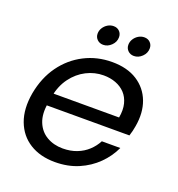

<svg xmlns="http://www.w3.org/2000/svg" viewBox="-133 -836 886 955"><g transform="rotate(20 310.0 -359.0)"><path d="M111.1 -242.9 124.1 -309.2H487Q494.5 -350.8 486.4 -382.8Q478.3 -414.8 458.2 -436.3Q438.1 -457.7 408.7 -468.8Q379.3 -479.9 344.1 -479.9Q296.7 -479.9 253.3 -457.8Q209.9 -435.7 178.8 -393.7Q147.6 -351.7 136.1 -290.1L130.4 -254.9Q119.9 -195.6 136.7 -153.7Q153.5 -111.8 190.4 -90.1Q227.4 -68.4 275.5 -68.4Q316.6 -68.4 349.9 -81.4Q383.1 -94.3 407.5 -117.1Q431.9 -139.8 446.9 -168.6H544.7Q521.9 -118.9 481.5 -79Q441.2 -39 385.8 -15.2Q330.4 8.5 261.9 8.5Q183.9 8.5 128.6 -26Q73.4 -60.5 49.4 -124.4Q25.4 -188.3 40.4 -274.5Q56.4 -361.5 102 -424.7Q147.6 -487.8 214.8 -522.3Q281.9 -556.8 361.4 -556.8Q441.4 -556.8 494.6 -522.7Q547.7 -488.6 569.9 -429.9Q592 -371.2 579 -296.9Q576.5 -282.4 573.5 -269.6Q570.5 -256.9 565.8 -242.9ZM288.3 -621.7Q269 -621.7 256.5 -634.1Q243.9 -646.5 243.9 -664.8Q243.9 -681.4 252.7 -695.4Q261.5 -709.5 275.9 -718.3Q290.3 -727 306.9 -727Q326.2 -727 338.2 -714.7Q350.3 -702.5 350.3 -683.9Q350.3 -658.8 331.2 -640.3Q312.2 -621.7 288.3 -621.7ZM451 -621.7Q431.7 -621.7 419.2 -634.1Q406.6 -646.5 406.6 -664.8Q406.6 -681.4 415.4 -695.4Q424.2 -709.5 438.6 -718.3Q453 -727 469.6 -727Q488.9 -727 500.9 -714.7Q513 -702.5 513 -684.1Q513 -658.8 493.9 -640.3Q474.9 -621.7 451 -621.7Z"/></g></svg>

Font: Poppins Variable
Style: Italic
Weight: 100
Italic angle: -10°
Designer: Jonny Pinhorn
Foundry: Indian Type Foundry
Version: Version 6.000